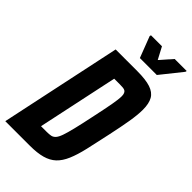

<svg xmlns="http://www.w3.org/2000/svg" viewBox="-269 -951 1026 1026"><g transform="rotate(45 244.0 -437.5)"><path d="M-4 0 142 -688H305Q369 -688 405.5 -676Q442 -664 457.5 -637Q473 -610 473 -563Q473 -525 464 -471Q455 -417 439 -343Q422 -263 408.5 -204.5Q395 -146 378 -106.5Q361 -67 336.5 -44Q312 -21 274.5 -10.5Q237 0 181 0ZM150 -116H193Q211 -116 224 -118.5Q237 -121 247 -132Q257 -143 265.5 -167Q274 -191 284.5 -234Q295 -277 309 -344Q326 -423 334 -467Q342 -511 342 -534Q342 -547 338.5 -555Q335 -563 329 -566.5Q323 -570 313 -571Q303 -572 289 -572H247ZM266 -747 220 -867 222 -875H305L341 -807L401 -875H492L490 -867L394 -747Z"/></g></svg>

Font: Saira Condensed
Style: Bold Italic
Weight: 700
Width: 3
Italic angle: -12°
Designer: Hector Gatti with collaboration of the Omnibus-Type team
Foundry: Omnibus-Type
Version: Version 1.101